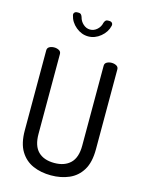

<svg xmlns="http://www.w3.org/2000/svg" viewBox="-141 -1049 853 1137"><g transform="rotate(15 286.0 -480.5)"><path d="M286 6Q224 6 175 -15.5Q126 -37 97 -84.5Q68 -132 68 -212V-702Q68 -717 80.5 -724Q93 -731 110 -731Q126 -731 139 -724Q152 -717 152 -702V-212Q152 -139 187 -104.5Q222 -70 286 -70Q349 -70 384.5 -104.5Q420 -139 420 -212V-702Q420 -717 433 -724Q446 -731 462 -731Q478 -731 491 -724Q504 -717 504 -702V-212Q504 -132 475 -84.5Q446 -37 396.5 -15.5Q347 6 286 6ZM286 -846Q245 -846 210.5 -874.5Q176 -903 167 -944Q165 -954 171 -960.5Q177 -967 187 -967H197Q206 -967 211 -961.5Q216 -956 219 -947Q225 -922 244 -905Q263 -888 286 -888Q310 -888 329 -905Q348 -922 353 -947Q356 -956 361 -961.5Q366 -967 375 -967H384Q395 -967 401 -960.5Q407 -954 405 -943Q396 -903 361.5 -874.5Q327 -846 286 -846Z"/></g></svg>

Font: Dosis Medium
Style: Regular
Weight: 500
Designer: EdgarTolentino, PabloImpallari, IginoMarini
Foundry: EdgarTolentino, PabloImpallari, IginoMarini
Version: Version 3.001; ttfautohint (v1.8.2)